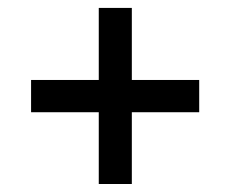

<svg xmlns="http://www.w3.org/2000/svg" viewBox="-20 -577 582 485"><path d="M58.5 -293.5V-375H483.2V-293.5ZM229.5 -557H313V-112.2H229.5Z"/></svg>

Font: Marine Company Thin
Style: Regular
Weight: 100
Designer: Rodrigo Fuenzalida
Foundry: fragTYPE
Version: Version 1.000